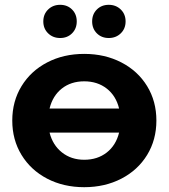

<svg xmlns="http://www.w3.org/2000/svg" viewBox="-20 -770 701 798"><path d="M630 -269Q630 -189 591.5 -126Q553 -63 484.5 -27.5Q416 8 330 8Q244 8 176 -27.5Q108 -63 69.5 -126Q31 -189 31 -269Q31 -349 69.5 -412Q108 -475 176 -510.5Q244 -546 330 -546Q416 -546 484.5 -510.5Q553 -475 591.5 -412Q630 -349 630 -269ZM186 -319H475Q462 -372 423.5 -402Q385 -432 330 -432Q275 -432 237 -402Q199 -372 186 -319ZM475 -219H186Q199 -167 237.5 -136.5Q276 -106 330 -106Q385 -106 423.5 -136Q462 -166 475 -219ZM160 -681Q160 -711 180 -730.5Q200 -750 230 -750Q260 -750 279.5 -730.5Q299 -711 299 -681Q299 -651 279.5 -631.5Q260 -612 230 -612Q200 -612 180 -631.5Q160 -651 160 -681ZM363 -681Q363 -711 382.5 -730.5Q402 -750 432 -750Q462 -750 482 -730.5Q502 -711 502 -681Q502 -651 482 -631.5Q462 -612 432 -612Q402 -612 382.5 -631.5Q363 -651 363 -681Z"/></svg>

Font: Montserrat Alternates
Style: Bold
Weight: 700
Designer: Julieta Ulanovsky
Foundry: Julieta Ulanovsky
Version: Version 7.200